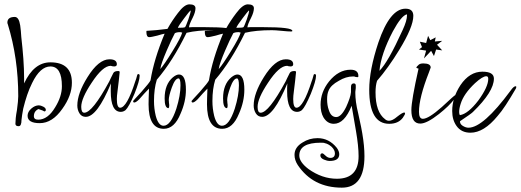

<svg xmlns="http://www.w3.org/2000/svg" viewBox="-20 -558 2397 884"><path d="M66 23Q51 23 51 12Q51 1 52.5 -14.5Q54 -30 58 -51Q64 -95 64 -115Q64 -290 16 -446Q14 -450 14 -454Q14 -480 48 -480Q67 -480 73 -441Q75 -428 76 -415Q77 -402 78 -388Q84 -336 87.5 -288Q91 -240 91 -196V-174Q136 -271 212 -271Q311 -271 311 -177Q311 -118 267 -57Q221 9 163 9Q107 9 107 -25Q107 -43 124 -58Q141 -73 159 -73Q167 -73 179 -67Q191 -61 191 -52Q191 -45 183 -45H182H183Q182 -48 157 -56Q136 -46 136 -23Q136 -7 156 -7Q200 -7 234 -64Q265 -114 265 -161Q265 -252 212 -252Q165 -252 128 -176Q115 -150 105 -120.5Q95 -91 87 -58Q84 -42 82 -29.5Q80 -17 79 -6Q79 23 66 23Z M375 -20Q356 -20 346 -36Q336 -52 336 -72Q336 -128 383 -203Q434 -285 484 -285Q518 -285 518 -262Q518 -252 505 -252Q504 -252 502 -252.5Q500 -253 497 -253L490 -255Q453 -255 402 -177Q354 -105 354 -66Q354 -39 368 -39Q405 -39 483 -183Q485 -188 490 -198Q495 -208 502 -222Q507 -231 524 -231Q531 -231 531 -226L527 -187Q524 -159 521 -137.5Q518 -116 518 -102Q518 -62 533 -62Q564 -62 603 -184Q606 -190 612 -213Q613 -217 617 -217Q623 -217 623 -209Q623 -186 599 -126Q573 -65 558 -51Q548 -43 536 -43Q490 -43 490 -137Q490 -145 490 -154.5Q490 -164 491 -174Q427 -20 375 -20Z M734 35Q664 35 664 -78Q664 -88 664.5 -106Q665 -124 666 -150Q656 -140 644.5 -127.5Q633 -115 621 -101Q606 -86 598 -86Q593 -86 593 -93Q593 -93 602.5 -104Q612 -115 631 -135Q669 -178 673 -188Q689 -286 738 -403Q727 -401 704 -394Q691 -391 682 -389Q673 -387 667 -387Q654 -387 654 -411Q654 -415 655 -416Q696 -418 751 -425Q762 -445 774 -463Q786 -481 799 -498Q829 -538 852 -538Q880 -538 880 -520Q880 -502 867 -476Q851 -445 850 -432Q852 -432 855.5 -432.5Q859 -433 864 -433H922Q1057 -433 1057 -416Q1057 -413 1052 -413Q1037 -413 1008 -416Q978 -419 963 -419Q889 -419 839 -407Q775 -276 702 -191Q689 -149 689 -93Q689 -75 691 -58.5Q693 -42 697 -25Q709 21 733 21Q766 21 792 -58Q811 -119 811 -165Q811 -197 802 -197Q786 -197 771 -155Q757 -116 757 -97Q757 -95 757.5 -92Q758 -89 758 -84Q759 -80 759 -76Q759 -72 759 -70Q759 -63 756 -60Q738 -60 738 -105Q738 -170 776 -202Q792 -215 804 -215Q836 -215 836 -145Q836 -90 811 -34Q783 35 734 35ZM799 -430Q828 -430 832 -433Q834 -435 837.5 -443.5Q841 -452 847 -468Q858 -501 858 -506Q858 -508 857 -510Q852 -506 828 -474Q816 -458 808.5 -447Q801 -436 799 -430ZM718 -240Q727 -250 741 -270.5Q755 -291 774 -322Q813 -385 819 -408Q813 -410 810 -410Q793 -410 785 -405Q777 -390 767.5 -370Q758 -350 747 -324Q735 -296 727.5 -275Q720 -254 718 -240Z M1003 35Q933 35 933 -78Q933 -88 933.5 -106Q934 -124 935 -150Q925 -140 913.5 -127.5Q902 -115 890 -101Q875 -86 867 -86Q862 -86 862 -93Q862 -93 871.5 -104Q881 -115 900 -135Q938 -178 942 -188Q958 -286 1007 -403Q996 -401 973 -394Q960 -391 951 -389Q942 -387 936 -387Q923 -387 923 -411Q923 -415 924 -416Q965 -418 1020 -425Q1031 -445 1043 -463Q1055 -481 1068 -498Q1098 -538 1121 -538Q1149 -538 1149 -520Q1149 -502 1136 -476Q1120 -445 1119 -432Q1121 -432 1124.5 -432.5Q1128 -433 1133 -433H1191Q1326 -433 1326 -416Q1326 -413 1321 -413Q1306 -413 1277 -416Q1247 -419 1232 -419Q1158 -419 1108 -407Q1044 -276 971 -191Q958 -149 958 -93Q958 -75 960 -58.5Q962 -42 966 -25Q978 21 1002 21Q1035 21 1061 -58Q1080 -119 1080 -165Q1080 -197 1071 -197Q1055 -197 1040 -155Q1026 -116 1026 -97Q1026 -95 1026.5 -92Q1027 -89 1027 -84Q1028 -80 1028 -76Q1028 -72 1028 -70Q1028 -63 1025 -60Q1007 -60 1007 -105Q1007 -170 1045 -202Q1061 -215 1073 -215Q1105 -215 1105 -145Q1105 -90 1080 -34Q1052 35 1003 35ZM1068 -430Q1097 -430 1101 -433Q1103 -435 1106.5 -443.5Q1110 -452 1116 -468Q1127 -501 1127 -506Q1127 -508 1126 -510Q1121 -506 1097 -474Q1085 -458 1077.5 -447Q1070 -436 1068 -430ZM987 -240Q996 -250 1010 -270.5Q1024 -291 1043 -322Q1082 -385 1088 -408Q1082 -410 1079 -410Q1062 -410 1054 -405Q1046 -390 1036.5 -370Q1027 -350 1016 -324Q1004 -296 996.5 -275Q989 -254 987 -240Z M1187 -20Q1168 -20 1158 -36Q1148 -52 1148 -72Q1148 -128 1195 -203Q1246 -285 1296 -285Q1330 -285 1330 -262Q1330 -252 1317 -252Q1316 -252 1314 -252.5Q1312 -253 1309 -253L1302 -255Q1265 -255 1214 -177Q1166 -105 1166 -66Q1166 -39 1180 -39Q1217 -39 1295 -183Q1297 -188 1302 -198Q1307 -208 1314 -222Q1319 -231 1336 -231Q1343 -231 1343 -226L1339 -187Q1336 -159 1333 -137.5Q1330 -116 1330 -102Q1330 -62 1345 -62Q1376 -62 1415 -184Q1418 -190 1424 -213Q1425 -217 1429 -217Q1435 -217 1435 -209Q1435 -186 1411 -126Q1385 -65 1370 -51Q1360 -43 1348 -43Q1302 -43 1302 -137Q1302 -145 1302 -154.5Q1302 -164 1303 -174Q1239 -20 1187 -20Z M1554 306Q1421 306 1351 202Q1336 179 1336 155Q1336 120 1373 98Q1404 78 1442 78Q1495 78 1531 123Q1542 139 1542 152Q1542 183 1498 183Q1486 183 1472 177Q1455 170 1455 158Q1455 148 1464 148Q1468 148 1478 158Q1489 169 1501 169Q1522 169 1522 148Q1522 133 1507 118Q1491 104 1475 101Q1473 99 1457 99Q1358 99 1358 158Q1358 188 1400 220Q1463 265 1531 265Q1631 265 1631 161Q1631 115 1619 45L1599 -71Q1566 12 1517 12Q1487 12 1469 -18Q1456 -41 1456 -76Q1456 -134 1495 -183Q1539 -237 1594 -237Q1630 -237 1630 -208Q1630 -203 1628 -203Q1626 -203 1623 -203Q1620 -203 1616 -204Q1612 -206 1609.5 -206Q1607 -206 1605 -206Q1573 -206 1540 -186Q1503 -166 1493 -141Q1486 -126 1486 -101Q1486 -87 1488 -74.5Q1490 -62 1494 -51Q1504 -19 1528 -19Q1551 -19 1574 -66Q1583 -86 1589 -103.5Q1595 -121 1596 -134V-158Q1596 -174 1609 -174Q1618 -174 1618 -164V-158Q1618 -156 1618 -152.5Q1618 -149 1617 -144Q1616 -139 1616 -135Q1616 -131 1616 -129Q1616 -111 1619 -88Q1622 -65 1629 -37Q1638 3 1642.5 26Q1647 49 1648 56Q1653 85 1655.5 111.5Q1658 138 1658 161Q1658 306 1554 306Z M1772 12Q1680 12 1680 -145Q1680 -236 1722 -362Q1775 -518 1847 -518Q1883 -518 1883 -485Q1883 -434 1818 -328Q1793 -287 1767.5 -251.5Q1742 -216 1716 -186Q1709 -164 1709 -133Q1709 -42 1753 -9Q1761 -2 1771 -2Q1787 -2 1809 -21Q1833 -40 1841 -40Q1845 -40 1845 -35Q1845 -31 1834 -15Q1813 12 1772 12ZM1727 -232Q1747 -252 1773.5 -298.5Q1800 -345 1834 -420Q1854 -463 1854 -488Q1854 -491 1853 -492Q1828 -486 1789 -414Q1734 -309 1727 -232Z M1932 -289 1942 -325 1909 -330 1923 -341 1913 -366 1942 -360 1951 -393 1961 -373 1986 -386 1982 -367 2016 -370 1992 -352 2016 -326 1988 -330 1978 -300 1965 -324ZM1915 11Q1874 11 1874 -51Q1874 -95 1907 -242Q1897 -245 1897 -246Q1897 -251 1909 -261Q1916 -266 1929 -266Q1963 -266 1963 -247Q1963 -246 1955 -225Q1909 -108 1909 -43Q1909 -11 1927 -11Q1953 -11 2014 -65Q2073 -120 2076 -120Q2078 -120 2078 -115Q2078 -110 2072 -102Q2060 -86 2042.5 -69Q2025 -52 2001 -33Q1945 11 1915 11Z M2146 53Q2104 53 2082 22Q2062 -6 2062 -47Q2062 -108 2100 -166Q2142 -228 2201 -228Q2254 -228 2254 -196Q2254 -136 2157 -42Q2149 -34 2098 0V2Q2098 13 2110 21Q2124 30 2137 30Q2205 30 2331 -141Q2345 -161 2354 -161Q2357 -161 2357 -158Q2357 -156 2356.5 -154Q2356 -152 2355 -150Q2330 -107 2309 -75Q2288 -43 2271 -24Q2208 53 2146 53ZM2098 -28Q2135 -34 2182 -95Q2228 -158 2228 -195Q2228 -207 2219 -207Q2202 -207 2167 -175Q2115 -126 2101 -80Q2094 -59 2094 -42Q2094 -31 2098 -28Z"/></svg>

Font: Ole
Style: Regular
Weight: 400
Designer: Robert E. Leuschke
Foundry: Robert E. Leuschke
Version: Version 1.010; ttfautohint (v1.8.3)